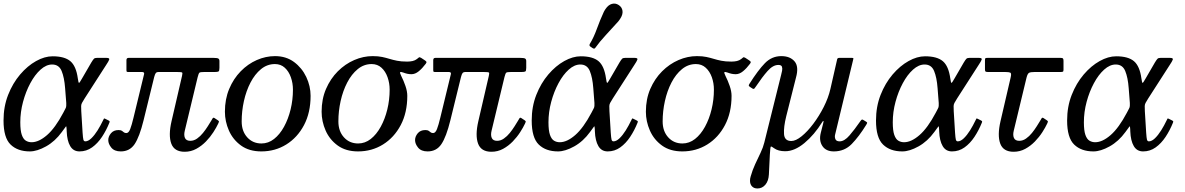

<svg xmlns="http://www.w3.org/2000/svg" viewBox="-22 -848 6716 1088"><path d="M461.5 -47Q477.5 -47 495.5 -64.2Q513.5 -81.5 530.8 -109Q548 -136.5 562.5 -167Q565.5 -173.5 567 -175.8Q568.5 -178 575 -174.5L592 -166Q598.5 -162.5 599.2 -160.5Q600 -158.5 597.5 -152Q580.5 -109.5 556 -72.5Q531.5 -35.5 499.8 -12.8Q468 10 428.5 10Q393.5 10 375.8 -20.2Q358 -50.5 356 -103.5L355.5 -116.5Q355 -136 351.2 -131Q347.5 -126 328.5 -100Q290 -47 239 -18.5Q188 10 147 10Q78 10 38 -28.8Q-2 -67.5 -2 -165Q-2 -244 24 -310.2Q50 -376.5 92 -425.8Q134 -475 182.5 -502Q231 -529 276 -529Q344 -529 376.8 -501.2Q409.5 -473.5 419 -403.5Q422.5 -378 425.8 -378.2Q429 -378.5 443 -403.5L495.5 -494Q505.5 -510.5 510.5 -515.2Q515.5 -520 527 -520H581.5Q600 -520 596.8 -510.2Q593.5 -500.5 579 -479L457.5 -290Q447 -273.5 442.5 -264.8Q438 -256 437.8 -246.8Q437.5 -237.5 438.5 -218L446 -96Q448 -66.5 450.5 -56.8Q453 -47 461.5 -47ZM273.5 -482.5Q240 -482.5 207.8 -453.5Q175.5 -424.5 149.8 -376.5Q124 -328.5 108.5 -270.8Q93 -213 93 -155Q93 -108 101.5 -83.8Q110 -59.5 124.5 -50.8Q139 -42 157 -42Q198 -42 244.5 -82.5Q291 -123 336.5 -209L342 -219.5Q350.5 -235 352.2 -240.5Q354 -246 353.5 -264.5L347 -348Q342.5 -409 327.2 -445.8Q312 -482.5 273.5 -482.5Z M1221.5 -502V-463.5Q1221.5 -446 1216.2 -443Q1211 -440 1195 -440H1135.5Q1113 -440 1108.2 -436.2Q1103.5 -432.5 1098 -410.5L1025 -107Q1019 -82 1026.2 -66Q1033.5 -50 1056.5 -50Q1076.5 -50 1094.8 -62.8Q1113 -75.5 1128.2 -94.5Q1143.5 -113.5 1155.5 -132.5Q1167.5 -151.5 1175 -164Q1179 -171 1183 -177.5Q1187 -184 1195 -178L1212.5 -166.5Q1218.5 -162 1218.8 -159.8Q1219 -157.5 1214.5 -147.5Q1204.5 -126 1187 -98.8Q1169.5 -71.5 1145 -46.2Q1120.5 -21 1090.2 -4.5Q1060 12 1024.5 12Q965.5 12 948.5 -34.5Q931.5 -81 950 -161L1009.5 -418Q1013.5 -434.5 1009.8 -437.2Q1006 -440 979.5 -440H877.5Q865.5 -440 860.8 -434Q856 -428 851.5 -410.5L791.5 -166Q768.5 -72.5 740.8 -31.2Q713 10 662.5 10Q626.5 10 609 -11.2Q591.5 -32.5 591.5 -54Q591.5 -74.5 606.8 -92.8Q622 -111 649.5 -111Q662.5 -111 668.8 -106.8Q675 -102.5 680 -98.2Q685 -94 694 -94Q707 -94 715.8 -116.5Q724.5 -139 734.5 -181L794.5 -428Q797.5 -440 782.5 -440H705Q697.5 -440 696 -442.2Q694.5 -444.5 694.5 -452V-507Q694.5 -520 706.5 -520H1187.5Q1209.5 -520 1215.5 -516Q1221.5 -512 1221.5 -502Z M1252.5 -215Q1252.5 -286.5 1276.8 -344.2Q1301 -402 1341.8 -443.8Q1382.5 -485.5 1433.2 -507.8Q1484 -530 1536.5 -530Q1599 -530 1644 -496.8Q1689 -463.5 1713.5 -411.8Q1738 -360 1738 -305Q1738 -210 1700.8 -139.2Q1663.5 -68.5 1600.2 -29.2Q1537 10 1459 10Q1390 10 1344 -23.2Q1298 -56.5 1275.2 -108.2Q1252.5 -160 1252.5 -215ZM1347.5 -160Q1347.5 -104.5 1379 -69.8Q1410.5 -35 1459.5 -35Q1498.5 -35 1531 -60.5Q1563.5 -86 1587.5 -129.8Q1611.5 -173.5 1624.8 -228Q1638 -282.5 1638 -340Q1638 -377 1626.2 -410.2Q1614.5 -443.5 1591.8 -464.2Q1569 -485 1536 -485Q1492 -485 1457 -456.2Q1422 -427.5 1397.5 -380.2Q1373 -333 1360.2 -275.5Q1347.5 -218 1347.5 -160Z M2089.5 -530Q2121.5 -530 2143.5 -525.2Q2165.5 -520.5 2185 -514.5Q2204.5 -508.5 2227.8 -503.8Q2251 -499 2285 -499Q2302 -499 2316.2 -502.2Q2330.5 -505.5 2340.5 -513.5Q2348 -519.5 2351.8 -522.5Q2355.5 -525.5 2364.5 -520L2383.5 -507.5Q2391.5 -502.5 2394 -498.5Q2396.5 -494.5 2390.5 -486.5Q2371 -460.5 2350.8 -444Q2330.5 -427.5 2309.5 -427.5Q2297 -427.5 2285 -430.2Q2273 -433 2263 -437Q2249 -442 2245.8 -439Q2242.5 -436 2251.5 -418Q2265 -391.5 2275.5 -361Q2286 -330.5 2286 -305Q2286 -210 2248.8 -139.2Q2211.5 -68.5 2148.2 -29.2Q2085 10 2007 10Q1938 10 1892 -23.2Q1846 -56.5 1823.2 -108.2Q1800.5 -160 1800.5 -215Q1800.5 -286.5 1825.5 -344.2Q1850.5 -402 1892.2 -443.8Q1934 -485.5 1985.5 -507.8Q2037 -530 2089.5 -530ZM1895.5 -160Q1895.5 -104.5 1927 -69.8Q1958.5 -35 2007.5 -35Q2046.5 -35 2079 -60.5Q2111.5 -86 2135.5 -129.8Q2159.5 -173.5 2172.8 -228Q2186 -282.5 2186 -340Q2186 -377 2174.2 -410.2Q2162.5 -443.5 2139.8 -464.2Q2117 -485 2084 -485Q2040 -485 2005 -456.2Q1970 -427.5 1945.5 -380.2Q1921 -333 1908.2 -275.5Q1895.5 -218 1895.5 -160Z M2960 -502V-463.5Q2960 -446 2954.8 -443Q2949.5 -440 2933.5 -440H2874Q2851.5 -440 2846.8 -436.2Q2842 -432.5 2836.5 -410.5L2763.5 -107Q2757.5 -82 2764.8 -66Q2772 -50 2795 -50Q2815 -50 2833.2 -62.8Q2851.5 -75.5 2866.8 -94.5Q2882 -113.5 2894 -132.5Q2906 -151.5 2913.5 -164Q2917.5 -171 2921.5 -177.5Q2925.5 -184 2933.5 -178L2951 -166.5Q2957 -162 2957.2 -159.8Q2957.5 -157.5 2953 -147.5Q2943 -126 2925.5 -98.8Q2908 -71.5 2883.5 -46.2Q2859 -21 2828.8 -4.5Q2798.5 12 2763 12Q2704 12 2687 -34.5Q2670 -81 2688.5 -161L2748 -418Q2752 -434.5 2748.2 -437.2Q2744.5 -440 2718 -440H2616Q2604 -440 2599.2 -434Q2594.5 -428 2590 -410.5L2530 -166Q2507 -72.5 2479.2 -31.2Q2451.5 10 2401 10Q2365 10 2347.5 -11.2Q2330 -32.5 2330 -54Q2330 -74.5 2345.2 -92.8Q2360.5 -111 2388 -111Q2401 -111 2407.2 -106.8Q2413.5 -102.5 2418.5 -98.2Q2423.5 -94 2432.5 -94Q2445.5 -94 2454.2 -116.5Q2463 -139 2473 -181L2533 -428Q2536 -440 2521 -440H2443.5Q2436 -440 2434.5 -442.2Q2433 -444.5 2433 -452V-507Q2433 -520 2445 -520H2926Q2948 -520 2954 -516Q2960 -512 2960 -502Z M3454.5 -47Q3470.5 -47 3488.5 -64.2Q3506.5 -81.5 3523.8 -109Q3541 -136.5 3555.5 -167Q3558.5 -173.5 3560 -175.8Q3561.5 -178 3568 -174.5L3585 -166Q3591.5 -162.5 3592.2 -160.5Q3593 -158.5 3590.5 -152Q3573.5 -109.5 3549 -72.5Q3524.5 -35.5 3492.8 -12.8Q3461 10 3421.5 10Q3386.5 10 3368.8 -20.2Q3351 -50.5 3349 -103.5L3348.5 -116.5Q3348 -136 3344.2 -131Q3340.5 -126 3321.5 -100Q3283 -47 3232 -18.5Q3181 10 3140 10Q3071 10 3031 -28.8Q2991 -67.5 2991 -165Q2991 -244 3017 -310.2Q3043 -376.5 3085 -425.8Q3127 -475 3175.5 -502Q3224 -529 3269 -529Q3337 -529 3369.8 -501.2Q3402.5 -473.5 3412 -403.5Q3415.5 -378 3418.8 -378.2Q3422 -378.5 3436 -403.5L3488.5 -494Q3498.5 -510.5 3503.5 -515.2Q3508.5 -520 3520 -520H3574.5Q3593 -520 3589.8 -510.2Q3586.5 -500.5 3572 -479L3450.5 -290Q3440 -273.5 3435.5 -264.8Q3431 -256 3430.8 -246.8Q3430.5 -237.5 3431.5 -218L3439 -96Q3441 -66.5 3443.5 -56.8Q3446 -47 3454.5 -47ZM3266.5 -482.5Q3233 -482.5 3200.8 -453.5Q3168.5 -424.5 3142.8 -376.5Q3117 -328.5 3101.5 -270.8Q3086 -213 3086 -155Q3086 -108 3094.5 -83.8Q3103 -59.5 3117.5 -50.8Q3132 -42 3150 -42Q3191 -42 3237.5 -82.5Q3284 -123 3329.5 -209L3335 -219.5Q3343.5 -235 3345.2 -240.5Q3347 -246 3346.5 -264.5L3340 -348Q3335.5 -409 3320.2 -445.8Q3305 -482.5 3266.5 -482.5ZM3481.5 -726.5Q3445.5 -686.5 3410.5 -648.8Q3375.5 -611 3351 -576.5Q3346 -569 3336 -575.5L3323.5 -584Q3315 -589.5 3320.5 -599.5Q3342.5 -635.5 3360 -684Q3377.5 -732.5 3399.5 -780.5Q3402 -785.5 3404.2 -789Q3406.5 -792.5 3409 -796.5Q3425 -820.5 3445.5 -826Q3466 -831.5 3484 -819.5Q3502.5 -807.5 3505.5 -786.5Q3508.5 -765.5 3492 -741Q3489.5 -737.5 3487.2 -734Q3485 -730.5 3481.5 -726.5Z M3927 -530Q3959 -530 3981 -525.2Q4003 -520.5 4022.5 -514.5Q4042 -508.5 4065.2 -503.8Q4088.5 -499 4122.5 -499Q4139.5 -499 4153.8 -502.2Q4168 -505.5 4178 -513.5Q4185.5 -519.5 4189.2 -522.5Q4193 -525.5 4202 -520L4221 -507.5Q4229 -502.5 4231.5 -498.5Q4234 -494.5 4228 -486.5Q4208.5 -460.5 4188.2 -444Q4168 -427.5 4147 -427.5Q4134.5 -427.5 4122.5 -430.2Q4110.5 -433 4100.5 -437Q4086.5 -442 4083.2 -439Q4080 -436 4089 -418Q4102.5 -391.5 4113 -361Q4123.5 -330.5 4123.5 -305Q4123.5 -210 4086.2 -139.2Q4049 -68.5 3985.8 -29.2Q3922.5 10 3844.5 10Q3775.5 10 3729.5 -23.2Q3683.5 -56.5 3660.8 -108.2Q3638 -160 3638 -215Q3638 -286.5 3663 -344.2Q3688 -402 3729.8 -443.8Q3771.5 -485.5 3823 -507.8Q3874.5 -530 3927 -530ZM3733 -160Q3733 -104.5 3764.5 -69.8Q3796 -35 3845 -35Q3884 -35 3916.5 -60.5Q3949 -86 3973 -129.8Q3997 -173.5 4010.2 -228Q4023.5 -282.5 4023.5 -340Q4023.5 -377 4011.8 -410.2Q4000 -443.5 3977.2 -464.2Q3954.5 -485 3921.5 -485Q3877.5 -485 3842.5 -456.2Q3807.5 -427.5 3783 -380.2Q3758.5 -333 3745.8 -275.5Q3733 -218 3733 -160Z M4225.5 -374Q4273.5 -450 4312.5 -490Q4351.5 -530 4405.5 -530Q4455 -530 4480.5 -500.2Q4506 -470.5 4488.5 -408L4433.5 -190Q4418 -127.5 4420.8 -88.2Q4423.5 -49 4462 -49Q4487.5 -49 4520.5 -75.8Q4553.5 -102.5 4586.5 -146.2Q4619.5 -190 4645.8 -241.8Q4672 -293.5 4683.5 -343.5L4722 -512.5Q4724 -520 4734 -520H4804.5Q4812 -520 4813.2 -518.8Q4814.5 -517.5 4813 -511.5L4710 -84Q4707 -71 4712.2 -59Q4717.5 -47 4736 -47Q4763 -47 4792 -80.8Q4821 -114.5 4851 -158Q4858 -168 4861.2 -170Q4864.5 -172 4870.5 -168L4883 -160.5Q4890.5 -156 4891.8 -153.5Q4893 -151 4886.5 -140.5Q4845.5 -74 4804.5 -32Q4763.5 10 4703 10Q4658.5 10 4638.2 -20.5Q4618 -51 4629 -95L4643 -150Q4646 -161.5 4643.8 -162.5Q4641.5 -163.5 4637.5 -156.5Q4592.5 -84 4536.5 -37.5Q4480.5 9 4427.5 9Q4388 9 4364.5 -8Q4350 -18.5 4347.2 -18Q4344.5 -17.5 4343 -4Q4340 29 4338.8 63.8Q4337.5 98.5 4335 141Q4333 177.5 4315 198.8Q4297 220 4270 220Q4250.5 220 4239.2 208Q4228 196 4228 176Q4228 163 4232 151Q4242 115.5 4257.5 82Q4273 48.5 4287.8 17.8Q4302.5 -13 4309 -40L4404.5 -424Q4407 -434 4409.8 -447Q4412.5 -460 4409 -470Q4405.5 -480 4388.5 -480Q4358 -480 4327.5 -445.5Q4297 -411 4263 -360Q4258 -352 4253.5 -347Q4249 -342 4242.5 -346L4230 -354Q4221.5 -359.5 4221 -362.8Q4220.5 -366 4225.5 -374Z M5405.5 -47Q5421.5 -47 5439.5 -64.2Q5457.5 -81.5 5474.8 -109Q5492 -136.5 5506.5 -167Q5509.5 -173.5 5511 -175.8Q5512.5 -178 5519 -174.5L5536 -166Q5542.5 -162.5 5543.2 -160.5Q5544 -158.5 5541.5 -152Q5524.5 -109.5 5500 -72.5Q5475.5 -35.5 5443.8 -12.8Q5412 10 5372.5 10Q5337.5 10 5319.8 -20.2Q5302 -50.5 5300 -103.5L5299.5 -116.5Q5299 -136 5295.2 -131Q5291.5 -126 5272.5 -100Q5234 -47 5183 -18.5Q5132 10 5091 10Q5022 10 4982 -28.8Q4942 -67.5 4942 -165Q4942 -244 4968 -310.2Q4994 -376.5 5036 -425.8Q5078 -475 5126.5 -502Q5175 -529 5220 -529Q5288 -529 5320.8 -501.2Q5353.5 -473.5 5363 -403.5Q5366.5 -378 5369.8 -378.2Q5373 -378.5 5387 -403.5L5439.5 -494Q5449.5 -510.5 5454.5 -515.2Q5459.5 -520 5471 -520H5525.5Q5544 -520 5540.8 -510.2Q5537.5 -500.5 5523 -479L5401.5 -290Q5391 -273.5 5386.5 -264.8Q5382 -256 5381.8 -246.8Q5381.5 -237.5 5382.5 -218L5390 -96Q5392 -66.5 5394.5 -56.8Q5397 -47 5405.5 -47ZM5217.5 -482.5Q5184 -482.5 5151.8 -453.5Q5119.5 -424.5 5093.8 -376.5Q5068 -328.5 5052.5 -270.8Q5037 -213 5037 -155Q5037 -108 5045.5 -83.8Q5054 -59.5 5068.5 -50.8Q5083 -42 5101 -42Q5142 -42 5188.5 -82.5Q5235 -123 5280.5 -209L5286 -219.5Q5294.5 -235 5296.2 -240.5Q5298 -246 5297.5 -264.5L5291 -348Q5286.5 -409 5271.2 -445.8Q5256 -482.5 5217.5 -482.5Z M5795 -408 5722.5 -107Q5716.5 -82 5723.8 -66Q5731 -50 5754 -50Q5774 -50 5792.2 -62.8Q5810.5 -75.5 5825.8 -94.5Q5841 -113.5 5853 -132.5Q5865 -151.5 5872.5 -164Q5876.5 -171 5880.5 -177.5Q5884.5 -184 5892.5 -178L5910 -166.5Q5916 -162 5916.2 -159.8Q5916.5 -157.5 5912 -147.5Q5902 -126 5884.5 -98.8Q5867 -71.5 5842.5 -46.2Q5818 -21 5787.8 -4.5Q5757.5 12 5722 12Q5663 12 5646 -34.5Q5629 -81 5647.5 -161L5705.5 -411Q5710.5 -433 5702.8 -436.5Q5695 -440 5673 -440H5577Q5566.5 -440 5563 -442.5Q5559.5 -445 5559.5 -455V-507Q5559.5 -516.5 5562.2 -518.2Q5565 -520 5574.5 -520H5988Q5998 -520 6001.2 -517Q6004.5 -514 6004.5 -503.5V-452.5Q6004.5 -443.5 6000.8 -441.8Q5997 -440 5988 -440H5841.5Q5820 -440 5810.5 -436Q5801 -432 5795 -408Z M6488.5 -47Q6504.5 -47 6522.5 -64.2Q6540.5 -81.5 6557.8 -109Q6575 -136.5 6589.5 -167Q6592.5 -173.5 6594 -175.8Q6595.5 -178 6602 -174.5L6619 -166Q6625.5 -162.5 6626.2 -160.5Q6627 -158.5 6624.5 -152Q6607.5 -109.5 6583 -72.5Q6558.5 -35.5 6526.8 -12.8Q6495 10 6455.5 10Q6420.5 10 6402.8 -20.2Q6385 -50.5 6383 -103.5L6382.5 -116.5Q6382 -136 6378.2 -131Q6374.5 -126 6355.5 -100Q6317 -47 6266 -18.5Q6215 10 6174 10Q6105 10 6065 -28.8Q6025 -67.5 6025 -165Q6025 -244 6051 -310.2Q6077 -376.5 6119 -425.8Q6161 -475 6209.5 -502Q6258 -529 6303 -529Q6371 -529 6403.8 -501.2Q6436.5 -473.5 6446 -403.5Q6449.5 -378 6452.8 -378.2Q6456 -378.5 6470 -403.5L6522.5 -494Q6532.5 -510.5 6537.5 -515.2Q6542.5 -520 6554 -520H6608.5Q6627 -520 6623.8 -510.2Q6620.5 -500.5 6606 -479L6484.5 -290Q6474 -273.5 6469.5 -264.8Q6465 -256 6464.8 -246.8Q6464.5 -237.5 6465.5 -218L6473 -96Q6475 -66.5 6477.5 -56.8Q6480 -47 6488.5 -47ZM6300.5 -482.5Q6267 -482.5 6234.8 -453.5Q6202.5 -424.5 6176.8 -376.5Q6151 -328.5 6135.5 -270.8Q6120 -213 6120 -155Q6120 -108 6128.5 -83.8Q6137 -59.5 6151.5 -50.8Q6166 -42 6184 -42Q6225 -42 6271.5 -82.5Q6318 -123 6363.5 -209L6369 -219.5Q6377.5 -235 6379.2 -240.5Q6381 -246 6380.5 -264.5L6374 -348Q6369.5 -409 6354.2 -445.8Q6339 -482.5 6300.5 -482.5Z"/></svg>

Font: Besley
Style: Italic
Weight: 400
Italic angle: -13°
Designer: Owen Earl
Foundry: indestructible type*
Version: Version 4.000; ttfautohint (v1.8.4.7-5d5b)